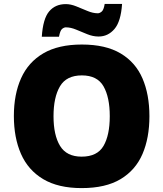

<svg xmlns="http://www.w3.org/2000/svg" viewBox="-20 -953 837 983"><path d="M745 -358Q745 -247 709.5 -164.5Q674 -82 597.5 -36Q521 10 398 10Q278 10 201 -36Q124 -82 87.5 -165Q51 -248 51 -359Q51 -470 88 -552.5Q125 -635 202 -680Q279 -725 399 -725Q521 -725 597.5 -679.5Q674 -634 709.5 -551.5Q745 -469 745 -358ZM254 -358Q254 -261 287.5 -206Q321 -151 398 -151Q478 -151 510 -206Q542 -261 542 -358Q542 -455 510 -511Q478 -567 399 -567Q320 -567 287 -511Q254 -455 254 -358ZM194 -765Q200 -857 231.5 -894.5Q263 -932 317 -932Q342 -932 370.5 -920.5Q399 -909 427.5 -897Q456 -885 481 -885Q490 -885 500.5 -893.5Q511 -902 516 -933H605Q599 -843 566 -804.5Q533 -766 485 -766Q456 -766 426.5 -778Q397 -790 369.5 -801.5Q342 -813 317 -813Q308 -813 298 -805Q288 -797 282 -765Z"/></svg>

Font: Noto Kufi Arabic Black
Style: Regular
Weight: 900
Designer: Monotype Design Team, David Williams, Khaled Hosny
Foundry: Google LLC
Version: Version 2.109; ttfautohint (v1.8.4.7-5d5b)